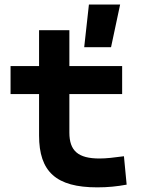

<svg xmlns="http://www.w3.org/2000/svg" viewBox="-20 -805 626 835"><path d="M402.8 9.8C449.2 9.8 487.8 5.9 530.8 -2L519 -125.5C475.1 -119.6 442.4 -115.7 412.6 -115.7C319.3 -115.7 281.7 -149.4 281.7 -228.5V-396H511.2V-517.6H281.7V-673.8H149.9V-517.6H25.9V-396H149.9V-215.8C149.9 -58.1 224.1 9.8 402.8 9.8ZM346.2 -599.6H462.9L502.4 -785.2H366.7Z"/></svg>

Font: Cascadia Code
Style: Bold
Weight: 700
Monospace: yes
Designer: Aaron Bell
Foundry: Saja Typeworks
Version: Version 2404.023